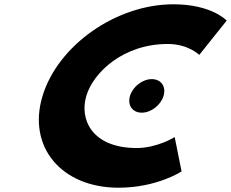

<svg xmlns="http://www.w3.org/2000/svg" viewBox="-20 -860 1077 895"><path d="M687.6 -491.2C730.9 -491.2 755.4 -456.3 742.4 -413C729.4 -369.7 684.2 -334.8 640.8 -334.8C597.5 -334.8 573 -369.7 586 -413C599 -456.3 644.2 -491.2 687.6 -491.2ZM617 -170C410.1 -170 349.2 -302 382.4 -413C415.3 -523 555.2 -655 762.1 -655C858.1 -655 908.8 -604 908.8 -604L1036.7 -764C1036.7 -764 967.4 -840 788.4 -840C521 -840 248.7 -648 177.8 -411C107.2 -175 266.4 15 532.7 15C711.7 15 826.4 -61 826.4 -61L794.3 -221C794.3 -221 713 -170 617 -170Z"/></svg>

Font: Hussar
Style: BdSuprExtOblThree
Weight: 700
Foundry: Cannot Into Space Fonts
Version: Version 2.00